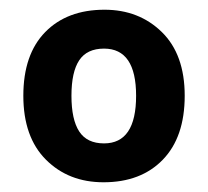

<svg xmlns="http://www.w3.org/2000/svg" viewBox="-20 -742 428 395"><path d="M360 -545Q360 -460 315 -413.5Q270 -367 193 -367Q121 -367 74.5 -413.5Q28 -460 28 -545Q28 -630 73 -676Q118 -722 195 -722Q266 -722 313 -676Q360 -630 360 -545ZM127 -545Q127 -496 143 -471.5Q159 -447 194 -447Q260 -447 260 -545Q260 -642 194 -642Q159 -642 143 -618Q127 -594 127 -545Z"/></svg>

Font: Noto Sans Vithkuqi
Style: Bold
Weight: 700
Version: Version 1.001; ttfautohint (v1.8.4.7-5d5b)